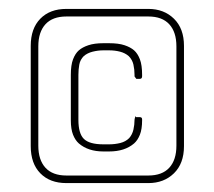

<svg xmlns="http://www.w3.org/2000/svg" viewBox="-20 -411 481 431"><path d="M313 0H129Q92 0 70.5 -22Q49 -44 49 -83V-308Q49 -347 70.5 -369Q92 -391 129 -391H313Q348 -391 370.5 -369Q393 -347 393 -308V-83Q393 -44 370.5 -22Q348 0 313 0ZM376 -307Q376 -339 360 -356.5Q344 -374 313 -374H129Q98 -374 82 -356.5Q66 -339 66 -307V-84Q66 -52 82 -34.5Q98 -17 129 -17H313Q344 -17 360 -34.5Q376 -52 376 -84ZM281 -89Q260 -71 225 -71H212Q178 -71 157 -89Q149 -96 144 -108.5Q139 -121 139 -141V-243Q139 -265 144 -278Q149 -291 157 -298Q165 -305 178.5 -309.5Q192 -314 212 -314H225Q246 -314 259.5 -309.5Q273 -305 281 -298Q289 -291 294 -278Q299 -265 299 -243V-240Q299 -234 294 -234H286Q284 -237 283 -238Q282 -239 282 -240V-243Q282 -255 279.5 -266Q277 -277 269 -285Q261 -292 249.5 -295Q238 -298 225 -298H212Q200 -298 188 -295Q176 -292 168 -285Q160 -277 158 -266Q156 -255 156 -243V-142Q156 -111 168.5 -99Q181 -87 212 -87H225Q238 -87 250 -90Q262 -93 270 -101Q277 -109 279.5 -120Q282 -131 282 -142Q282 -144 284 -150Q285 -150 285 -149Q285 -148 286 -148H294Q299 -148 299 -143V-141Q299 -121 294 -108.5Q289 -96 281 -89Z"/></svg>

Font: Chathura Thin
Style: Regular
Weight: 250
Designer: Appaji Ambarisha Darbha
Foundry: Aditya Fonts
Version: Version 1.002 2016